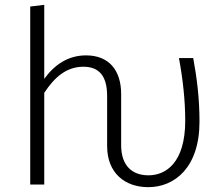

<svg xmlns="http://www.w3.org/2000/svg" viewBox="-20 -763 926 794"><path d="M779 -523H720C736 -437 746 -348 746 -264C746 -90 666 -38 594 -38C528 -38 481 -76 481 -163V-374C481 -473 430 -534 336 -534C262 -534 206 -496 163 -437V-743L105 -736V0H163V-379C205 -443 254 -487 325 -487C388 -487 423 -451 423 -366V-159C423 -46 498 11 593 11C702 11 805 -70 805 -260C805 -357 794 -442 779 -523Z"/></svg>

Font: FiraGO Light
Style: Regular
Weight: 300
Designer: bBox Type
Foundry: bBox Type GmbH
Version: Version 1.001;PS 001.001;hotconv 1.0.88;makeotf.lib2.5.64775